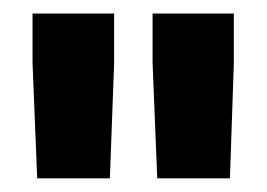

<svg xmlns="http://www.w3.org/2000/svg" viewBox="-20 -731 396 285"><path d="M35.2 -466.3H143.1L149.4 -637.2V-710.9H28.3V-637.2ZM213.4 -466.3H321.3L327.1 -637.2V-710.9H206.5V-637.2Z"/></svg>

Font: Roboto Flex Super Cond Bold
Style: Regular
Weight: 700
Width: 3
Designer: Berlow after Robertson
Foundry: Google
Version: Version 3.000